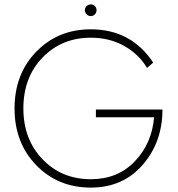

<svg xmlns="http://www.w3.org/2000/svg" viewBox="-20 -842 808 871"><path d="M373 -777Q365 -785 365 -796Q365 -807 373 -814.5Q381 -822 392 -822Q403 -822 410.5 -814.5Q418 -807 418 -796Q418 -785 410.5 -777Q403 -769 392 -769Q381 -769 373 -777ZM415 -310V-345H717Q717 -198 627.5 -94.5Q538 9 392 9Q243 9 144.5 -92.5Q46 -194 46 -350Q46 -506 144.5 -607.5Q243 -709 392 -709Q575 -709 675 -558L647 -534Q610 -596 543.5 -633.5Q477 -671 392 -671Q260 -671 173 -581Q86 -491 86 -350Q86 -210 173 -119.5Q260 -29 392 -29Q514 -29 591.5 -110Q669 -191 679 -310Z"/></svg>

Font: Renner
Style: Thin
Weight: 200
Version: Version 003.000 ; ttfautohint (v0.97) -l 8 -r 50 -G 200 -x 1